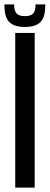

<svg xmlns="http://www.w3.org/2000/svg" viewBox="-29 -849 225 869"><path d="M84 -776C48 -776 35 -791 35 -829H-9C-9 -770 4 -727 84 -727C163 -727 176 -770 176 -829H132C132 -791 120 -776 84 -776ZM40 0H128V-700H40Z"/></svg>

Font: Queering
Style: Regular
Weight: 400
Designer: Adam Naccarato
Foundry: adamnac
Version: Version 2.000;hotconv 1.0.109;makeotfexe 2.5.65596